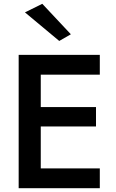

<svg xmlns="http://www.w3.org/2000/svg" viewBox="-20 -988 611 1008"><path d="M111 -923 291 -773 352 -808 202 -968ZM78 -700V0H504V-104H194V-324H484V-426H194V-596H504V-700Z"/></svg>

Font: Jost Medium
Style: Regular
Weight: 500
Version: Version 3.710